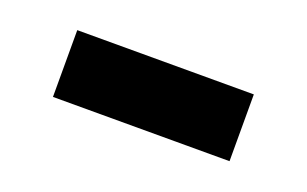

<svg xmlns="http://www.w3.org/2000/svg" viewBox="-32 -418 449 281"><g transform="rotate(20 192.5 -278.0)"><path d="M55 -330H330V-226H55Z"/></g></svg>

Font: CMG Sans SemiBold
Style: Regular
Weight: 600
Designer: Julieta Ulanovsky
Foundry: Julieta Ulanovsky
Version: Version 7.200